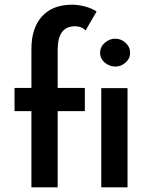

<svg xmlns="http://www.w3.org/2000/svg" viewBox="-20 -799 642 819"><path d="M114 -325H42V-424H114V-590Q114 -679 159 -729Q204 -779 288 -779Q313 -779 342 -771.5Q371 -764 392 -750L345 -669Q328 -687 300 -687Q226 -687 226 -587V-424H342V-325H226V0H114ZM472 -634Q496 -634 515.5 -616.5Q535 -599 535 -574Q535 -549 515.5 -532Q496 -515 472 -515Q447 -515 427 -532Q407 -549 407 -574Q407 -599 427 -616.5Q447 -634 472 -634ZM524 -423V0H412V-423Z"/></svg>

Font: Josefin Sans SemiBold
Style: Regular
Weight: 600
Designer: Santiago Orozco
Foundry: Typemade
Version: Version 2.000